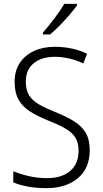

<svg xmlns="http://www.w3.org/2000/svg" viewBox="-20 -967 533 997"><path d="M446 -187Q446 -93 384 -41.5Q322 10 223 10Q169 10 125.5 2Q82 -6 49 -20V-78Q84 -63 129.5 -52.5Q175 -42 225 -42Q300 -42 344 -79Q388 -116 388 -184Q388 -225 371.5 -252Q355 -279 319.5 -299.5Q284 -320 228 -342Q176 -363 137 -387.5Q98 -412 77 -448.5Q56 -485 56 -542Q56 -600 83 -640.5Q110 -681 157 -702.5Q204 -724 265 -724Q312 -724 354.5 -714.5Q397 -705 432 -688L413 -638Q375 -655 337.5 -663.5Q300 -672 264 -672Q196 -672 155 -638.5Q114 -605 114 -543Q114 -499 131.5 -471.5Q149 -444 183 -424.5Q217 -405 265 -386Q322 -363 362.5 -338.5Q403 -314 424.5 -278.5Q446 -243 446 -187ZM380 -939Q365 -918 341 -890Q317 -862 290 -834.5Q263 -807 240 -788H203V-798Q232 -831 263 -872Q294 -913 314 -947H380Z"/></svg>

Font: Noto Sans Khmer UI SemiCondensed Light
Style: Regular
Weight: 300
Width: 4
Designer: Danh Hong and the Monotype Design Team
Foundry: Monotype Imaging Inc.
Version: Version 2.002; ttfautohint (v1.8.4.7-5d5b)